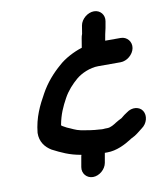

<svg xmlns="http://www.w3.org/2000/svg" viewBox="-91 -768 849 988"><g transform="rotate(-10 333.5 -273.5)"><path d="M579 -534H498L504 -567C506 -576 509 -588 511 -598L517 -632C523 -665 500 -693 467 -693C434 -693 400 -665 394 -632L387 -589C384 -582 382 -574 381 -567L373 -519C330 -506 279 -479 249 -451C209 -417 170 -373 142 -322C110 -265 81 -207 73 -127C72 -81 96 -50 129 -30C174 -7 215 13 275 23V24H276C275 25 274 27 274 28L264 85C258 118 282 146 315 146C348 146 381 118 387 85L396 34H409C458 34 504 10 537 -11C539 -13 543 -15 547 -17C570 -27 586 -43 605 -57C634 -77 645 -117 628 -144C612 -169 574 -174 544 -151C532 -144 524 -137 513 -128C513 -127 511 -127 510 -126C499 -121 489 -115 479 -109C467 -101 448 -89 431 -89C424 -89 417 -89 408 -88C403 -88 398 -88 391 -89L365 -91L341 -94C324 -96 309 -100 294 -102C268 -107 249 -119 226 -128L206 -139C202 -141 200 -142 199 -146C209 -200 226 -237 249 -279C268 -314 296 -344 323 -367C350 -390 397 -411 440 -411H557C590 -411 624 -439 630 -472C636 -505 612 -534 579 -534Z"/></g></svg>

Font: Blanket
Style: BdObl
Weight: 700
Foundry: Cannot Into Space Fonts
Version: Version 0.9